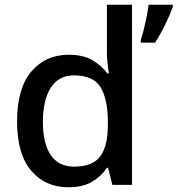

<svg xmlns="http://www.w3.org/2000/svg" viewBox="-20 -873 749 810"><path d="M268 -83Q171 -83 111.5 -153Q52 -223 52 -361Q52 -500 112 -571Q172 -642 270 -642Q331 -642 370 -619Q409 -596 433 -563H439Q437 -576 434 -603Q431 -630 431 -651V-853H537V-93H454L436 -165H431Q408 -130 369 -106.5Q330 -83 268 -83ZM293 -170Q371 -170 403 -213.5Q435 -257 435 -344V-360Q435 -454 404.5 -504.5Q374 -555 292 -555Q227 -555 194 -502.5Q161 -450 161 -359Q161 -268 194 -219Q227 -170 293 -170ZM709 -844Q699 -815 678 -771.5Q657 -728 634 -693H574V-705Q584 -734 593.5 -777.5Q603 -821 607 -853H709Z"/></svg>

Font: Noto Sans Telugu UI Medium
Style: Regular
Weight: 500
Designer: Jelle Bosma - Monotype Design Team
Foundry: Monotype Imaging Inc.
Version: Version 2.005; ttfautohint (v1.8.4.7-5d5b)